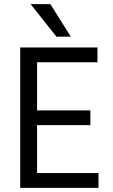

<svg xmlns="http://www.w3.org/2000/svg" viewBox="-20 -902 541 922"><path d="M320 -726H251L127 -882H222ZM158 -71H453V0H77V-674H448V-603H158V-372H414V-301H158Z"/></svg>

Font: Hind Regular
Style: Regular
Weight: 400
Designer: Manushi Parikh, Satya Rajpurohit
Foundry: Indian Type Foundry
Version: Version 1.201;PS 1.0;hotconv 1.0.78;makeotf.lib2.5.61930; tt